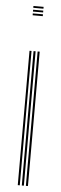

<svg xmlns="http://www.w3.org/2000/svg" viewBox="-56 -827 273 854"><g transform="rotate(5 80.5 -400.0)"><path d="M57.8 -791.8V-800H103.2V-791.8ZM57.8 -758.5V-766.8H103.2V-758.5ZM57.8 -775V-783.2H103.2V-775ZM94 0V-600H103.2V0ZM57.8 0V-600H66.8V0ZM75.8 0V-600H85V0Z"/></g></svg>

Font: Big Shoulders Inline Display Thin Light
Style: Regular
Weight: 300
Version: Version 2.002